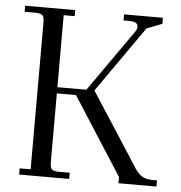

<svg xmlns="http://www.w3.org/2000/svg" viewBox="-51 -751 753 799"><g transform="rotate(5 325.5 -351.0)"><path d="M22 -676.8V-702.1H231V-676.8H185.1V-376H306.2L488.8 -636.2Q495.1 -645.5 495.1 -653.8Q495.1 -666.5 486.1 -671.6Q477.1 -676.8 457 -676.8H435.1V-702.1H597.2V-676.8L533.2 -651.9L339.8 -376L540 -65.9Q554.2 -44.9 570.3 -35.4Q586.4 -25.9 610.8 -25.9H631.8V0H473.1V-25.9L265.1 -350.1H185.1V-65.9Q185.1 -41 192.1 -33.4Q199.2 -25.9 224.1 -25.9H267.1V0H58.1V-25.9H104V-637.2Q104 -662.1 96.9 -669.4Q89.8 -676.8 64.9 -676.8Z"/></g></svg>

Font: Dihjauti
Style: Regular
Weight: 400
Designer: T. Christopher White
Version: Version 3.0.0